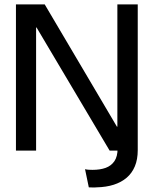

<svg xmlns="http://www.w3.org/2000/svg" viewBox="-20 -680 694 867"><path d="M381 166 364 84Q372 86 380.5 86.5Q389 87 398 87Q432 87 457 78Q482 69 496.5 48Q511 27 511 -9V-63H602V-2Q602 40 589 71Q576 102 552 122.5Q528 143 494 154Q460 165 416 166Q407 167 398.5 166.5Q390 166 381 166ZM52 0V-660H182L508 -108H510V-660H602V0H475L145 -556H143V0Z"/></svg>

Font: Bricolage Grotesque 96pt
Style: Regular
Weight: 400
Version: Version 1.001;gftools[0.9.33.dev8+g029e19f]